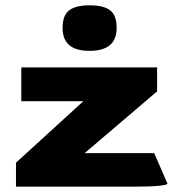

<svg xmlns="http://www.w3.org/2000/svg" viewBox="-20 -701 669 721"><path d="M40 -90 293 -321H60V-448H570V-358L298 -126H559L609 -11Q606 -6 574 -3Q542 0 478 0H40ZM215 -596Q215 -643 239.5 -662Q264 -681 316 -681Q370 -681 394 -662Q418 -643 418 -596Q418 -510 316 -510Q215 -510 215 -596Z"/></svg>

Font: Gold Bold
Style: Regular
Weight: 400
Designer: jaiki
Version: Version 1.000